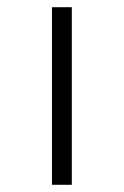

<svg xmlns="http://www.w3.org/2000/svg" viewBox="-20 -512 343 532"><path d="M124 0V-492H179V0Z"/></svg>

Font: Nunito Sans 7pt Expanded ExtraLight
Style: Regular
Weight: 250
Width: 7
Designer: Vernon Adams
Foundry: Vernon Adams
Version: Version 3.101;gftools[0.9.27]